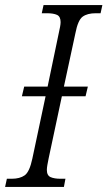

<svg xmlns="http://www.w3.org/2000/svg" viewBox="-39 -734 422 754"><path d="M-19 0 -12 -32H7Q39 -32 58 -45.5Q77 -59 88 -111L140 -356H47L56 -394H148L192 -605Q195 -618 197 -629Q199 -640 199 -647Q199 -669 185 -675.5Q171 -682 145 -682H125L132 -714H363L356 -682H337Q304 -682 285.5 -668.5Q267 -655 257 -603L212 -394H306L297 -356H204L152 -112Q149 -98 147 -86Q145 -74 145 -67Q145 -45 159.5 -38.5Q174 -32 199 -32H218L212 0Z"/></svg>

Font: Noto Serif Condensed Light
Style: Italic
Weight: 300
Width: 3
Italic angle: -12°
Designer: Monotype Design Team
Foundry: Monotype Imaging Inc.
Version: Version 2.014; ttfautohint (v1.8.4.7-5d5b)